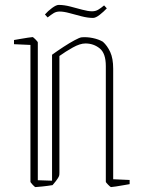

<svg xmlns="http://www.w3.org/2000/svg" viewBox="-20 -752 574 782"><path d="M411 -12V-483Q411 -535 386 -555Q361 -575 328 -575Q306 -575 276.5 -558.5Q247 -542 222 -524V-48Q222 -40 220.5 -35Q219 -30 208 -15L194 2Q176 5 152.5 7.5Q129 10 124 10Q122 10 113 0.5Q104 -9 104 -12V-569L37 -572V-589Q43 -590 60 -593Q77 -596 93.5 -598.5Q110 -601 113 -601Q115 -601 124.5 -591.5Q134 -582 134 -579V-18L192 -16V-529Q214 -545 238.5 -561Q263 -577 283.5 -588Q304 -599 312 -600Q334 -602 358 -597Q382 -592 399 -582Q417 -566 429 -540Q441 -514 441 -472V-22L508 -19V-2Q502 -1 485 2Q468 5 452 7.5Q436 10 432 10Q430 10 420.5 0.5Q411 -9 411 -12ZM359 -679Q338 -679 312.5 -685.5Q287 -692 263.5 -698.5Q240 -705 223 -705Q209 -705 198.5 -698.5Q188 -692 174 -681L163 -693Q175 -707 192 -719.5Q209 -732 219 -732Q241 -732 266 -725.5Q291 -719 315 -712.5Q339 -706 355 -706Q369 -706 380 -712.5Q391 -719 404 -730L415 -718Q403 -705 386.5 -692Q370 -679 359 -679Z"/></svg>

Font: Grenze Gotisch Thin
Style: Regular
Weight: 100
Designer: Renata Polastri
Foundry: Omnibus-Type
Version: Version 1.001